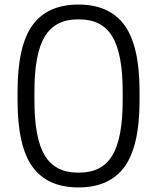

<svg xmlns="http://www.w3.org/2000/svg" viewBox="-20 -811 689 842"><path d="M57 -370V-410Q57 -610 122.5 -700.5Q188 -791 324 -791Q460 -791 526 -700.5Q592 -610 592 -410V-370Q592 -170 526 -79.5Q460 11 324 11Q188 11 122.5 -79.5Q57 -170 57 -370ZM321 -54H328Q427 -54 472.5 -129Q518 -204 518 -370V-410Q518 -576 472.5 -651Q427 -726 328 -726H321Q222 -726 176.5 -651Q131 -576 131 -410V-370Q131 -204 176.5 -129Q222 -54 321 -54Z"/></svg>

Font: Cooper Hewitt
Style: Book
Weight: 705
Designer: Village Type and Design LLC
Foundry: Cooper Hewitt Smithsonian Design Museum
Version: 1.000; ttfautohint (v1.8.1)